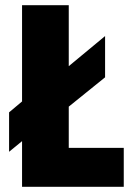

<svg xmlns="http://www.w3.org/2000/svg" viewBox="-20 -720 517 740"><path d="M245 -465 385 -581V-422L245 -309V-150H457V0H65V-176L15 -135V-287L65 -329V-700H245Z"/></svg>

Font: Tilda Sans Black
Style: Regular
Weight: 900
Designer: ParaType Ltd
Foundry: ParaType Ltd
Version: Version 1.009